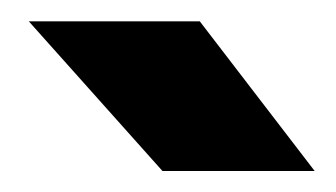

<svg xmlns="http://www.w3.org/2000/svg" viewBox="-20 -721 315 180"><path d="M132.3 -560.7H275L167.3 -701H7Z"/></svg>

Font: Unageo Variable
Style: Regular
Weight: 300
Designer: Richard Sepsi
Foundry: Richard Sepsi
Version: Version 2.200